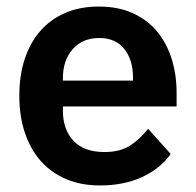

<svg xmlns="http://www.w3.org/2000/svg" viewBox="-20 -554 598 586"><path d="M285 12Q227 12 181.5 -7.5Q136 -27 104.5 -62.5Q73 -98 56 -148.5Q39 -199 39 -262Q39 -324 55.5 -374Q72 -424 103 -459.5Q134 -495 179 -514.5Q224 -534 281 -534Q342 -534 387 -513Q432 -492 461 -456Q490 -420 504.5 -372.5Q519 -325 519 -271V-229H172V-216Q172 -159 204 -124.5Q236 -90 299 -90Q347 -90 377.5 -110Q408 -130 432 -161L501 -84Q469 -39 413.5 -13.5Q358 12 285 12ZM283 -438Q232 -438 202 -404Q172 -370 172 -316V-308H386V-317Q386 -371 359.5 -404.5Q333 -438 283 -438Z"/></svg>

Font: IBM Plex Arabic SemiBold
Style: Regular
Weight: 600
Designer: Mike Abbink, Paul van der Laan, Pieter van Rosmalen, Wael Morcos, Khajak Apelian
Foundry: Bold Monday
Version: Version 1.0